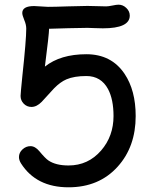

<svg xmlns="http://www.w3.org/2000/svg" viewBox="-20 -774 650 825"><path d="M274.4 30.8Q135.7 30.8 70.3 -71.8Q61.5 -85.9 61.5 -99.1Q61.5 -118.2 76.7 -132.1Q91.8 -146 110.8 -146Q130.9 -146 148.9 -124.5Q174.8 -93.3 188 -84.5Q219.7 -63 274.4 -63Q358.9 -63 414.6 -127.4Q467.8 -189 467.8 -275.4Q467.8 -346.7 444.3 -391.1Q414.1 -447.3 351.1 -447.3Q298.8 -447.3 265.6 -433.1Q239.3 -421.9 212.4 -394.5L159.2 -336.4Q137.7 -314.5 115.2 -314.5Q95.7 -314.5 82 -328.4Q68.4 -342.3 68.4 -361.8Q68.4 -371.6 76.2 -448.7Q92.8 -602.5 92.8 -650.9Q92.8 -668 84.2 -688.2Q75.7 -708.5 75.7 -718.3Q75.7 -748 127 -748Q136.7 -748 156.5 -746.3Q176.3 -744.6 186 -744.6Q214.4 -744.6 271 -746.6Q327.6 -748.5 356 -748.5Q369.1 -748.5 396 -747.6Q422.9 -746.6 436 -746.6Q445.3 -746.6 462.9 -750.2Q480.5 -753.9 489.3 -753.9Q508.3 -753.9 522.9 -739.7Q537.6 -725.6 537.6 -707Q537.6 -652.3 421.9 -652.3Q406.7 -652.3 383.8 -653.3Q360.8 -654.3 356 -654.3L273.4 -652.8L190.9 -650.4Q190.9 -628.4 172.9 -487.8Q239.7 -541 351.1 -541Q458.5 -541 515.1 -457Q563 -385.7 563 -275.4Q563 -143.6 485.8 -58.1Q405.8 30.8 274.4 30.8Z"/></svg>

Font: Righma Çiddhi
Style: Regular
Weight: 400
Designer: R.S. Wihananto
Foundry: R.S. Wihananto
Version: Version 2.0.1